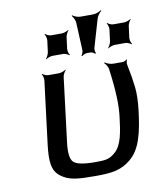

<svg xmlns="http://www.w3.org/2000/svg" viewBox="-84 -804 750 882"><g transform="rotate(-10 291.5 -363.0)"><path d="M290 10C368 10 410 4 455 -33C508 -75 525 -154 537 -252C542 -292 543 -328 540 -359C537 -387 531 -424 522 -469C520 -474 523 -487 525 -491L523 -493C520 -489 510 -484 504 -484H460C447 -484 428 -491 421 -497L419 -494C426 -488 436 -473 437 -460C450 -365 453 -291 446 -239C438 -171 429 -110 395 -80C367 -55 349 -53 300 -53C246 -53 212 -60 199 -74C186 -87 182 -118 188 -165L225 -464C226 -473 234 -488 240 -493L238 -495C232 -490 216 -484 207 -484H157C148 -484 134 -490 130 -495L128 -493C132 -488 136 -473 135 -464L98 -166C90 -95 92 -50 129 -22C167 8 213 10 290 10ZM263 -588 270 -642C271 -651 279 -666 284 -671L283 -673C277 -668 261 -662 252 -662H202C193 -662 179 -668 175 -673L172 -671C177 -666 181 -651 180 -642L173 -588C172 -579 164 -564 159 -559L160 -557C166 -562 182 -568 191 -568H241C250 -568 264 -562 268 -557L271 -559C266 -564 262 -579 263 -588ZM553 -588 560 -642C561 -651 569 -666 574 -671L573 -673C567 -668 551 -662 542 -662H492C483 -662 469 -668 465 -673L462 -671C467 -666 471 -651 470 -642L463 -588C462 -579 454 -564 449 -559L450 -557C456 -562 472 -568 481 -568H531C540 -568 554 -562 558 -557L561 -559C556 -564 552 -579 553 -588ZM387 -570 425 -700C428 -712 440 -727 448 -733L446 -736C439 -730 420 -723 408 -723H348C336 -723 319 -730 312 -736L310 -733C316 -727 324 -712 325 -700L331 -570C331 -562 327 -550 322 -546L326 -543C329 -548 342 -553 349 -553H365C372 -553 383 -548 386 -543L390 -546C387 -550 385 -562 387 -570Z"/></g></svg>

Font: Gamestation Storm Oblique 
Style: Italic
Weight: 400
Designer: Jonas Hecksher
Foundry: Jonas Hecksher, Playtypeª, e-types AS
Version: Version 1.003